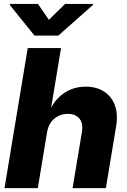

<svg xmlns="http://www.w3.org/2000/svg" viewBox="-20 -977 658 997"><path d="M224.1 -288.6 176.3 0H3.4L124 -727.5H296.9L246.1 -420.9H247.6Q273.4 -469.2 319.6 -498Q365.7 -526.9 424.8 -526.9Q481.4 -526.9 520.5 -501.5Q559.6 -476.1 576.4 -430.4Q593.3 -384.8 583.5 -324.2L529.8 0H356.9L405.3 -291Q412.6 -335.9 392.8 -360.8Q373 -385.7 331.5 -385.7Q292 -385.7 262 -360.8Q231.9 -335.9 224.1 -288.6ZM177.2 -956.5 233.9 -874 317.9 -956.5H463.4L462.4 -951.2L282.7 -792H159.2L30.8 -951.2L31.7 -956.5Z"/></svg>

Font: Inter Display Extra Bold
Style: Italic
Weight: 800
Italic angle: -9.39999°
Designer: Rasmus Andersson
Foundry: rsms
Version: Version 4.000;git-4fc901f